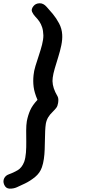

<svg xmlns="http://www.w3.org/2000/svg" viewBox="-20 -792 541 1173"><path d="M83 352Q63 361 39 360.5Q15 360 5 335Q-3 315 5.5 297.5Q14 280 34 273Q60 264 87 248.5Q114 233 128 196Q136 173 138.5 140.5Q141 108 140.5 73Q140 38 140 5Q140 -28 144 -52Q151 -88 164.5 -118.5Q178 -149 209 -182Q190 -226 185.5 -261Q181 -296 185 -333Q187 -357 196.5 -388.5Q206 -420 217.5 -454Q229 -488 237 -519.5Q245 -551 245 -576Q244 -605 237.5 -625Q231 -645 220.5 -660.5Q210 -676 196 -690Q183 -704 176 -719.5Q169 -735 184 -754Q197 -771 221 -772Q245 -773 265 -750Q281 -733 302.5 -707Q324 -681 341 -649Q358 -617 360 -581Q362 -551 354.5 -515Q347 -479 335.5 -442.5Q324 -406 314.5 -373.5Q305 -341 302 -317Q296 -276 318 -229Q326 -214 332.5 -201.5Q339 -189 335 -163Q332 -144 324 -133.5Q316 -123 302 -109Q285 -93 274.5 -75.5Q264 -58 260 -36Q257 -17 256 8Q255 33 254.5 62Q254 91 253 121Q252 151 248 179Q244 207 236 230Q224 265 194 289.5Q164 314 132.5 329Q101 344 83 352Z"/></svg>

Font: Edu VIC WA NT Beginner
Style: Bold
Weight: 700
Designer: Tina and Corey Anderson
Foundry: Google for Education
Version: Version 1.003